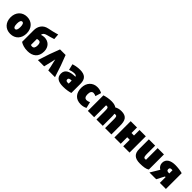

<svg xmlns="http://www.w3.org/2000/svg" viewBox="517 -2706 4651 4651"><g transform="rotate(45 2843.0 -380.0)"><path d="M307 26C478 26 584 -93 584 -266C584 -438 475 -558 307 -558C142 -558 30 -438 30 -266C30 -93 138 26 307 26ZM307 -392C349 -392 367 -344 367 -266C367 -188 349 -140 307 -140C265 -140 247 -187 247 -266C247 -343 265 -392 307 -392Z M897 26C1072 26 1193 -65 1193 -254C1193 -412 1091 -504 953 -504C917 -504 881 -496 853 -484C853 -529 884 -565 956 -583C1005 -595 1092 -619 1152 -640L1141 -786C1058 -758 938 -733 866 -718C714 -687 649 -567 649 -441V-41C706 -3 790 26 897 26ZM853 -345C867 -351 889 -354 907 -354C963 -354 977 -310 977 -246C977 -169 951 -131 900 -131C885 -131 869 -134 853 -140Z M1232 0H1446C1462 -72 1481 -150 1500 -225C1508 -256 1516 -295 1518 -309C1520 -295 1530 -253 1537 -225C1556 -151 1572 -78 1587 0H1817C1753 -209 1687 -396 1619 -562H1428C1363 -400 1295 -209 1232 0Z M1856 -166C1856 -27 1955 26 2118 26C2227 26 2317 7 2368 -10V-326C2368 -485 2290 -558 2121 -558C2026 -558 1941 -536 1895 -520L1932 -367C1979 -385 2039 -399 2090 -399C2133 -399 2156 -381 2160 -356C2152 -357 2143 -357 2133 -357C1988 -350 1856 -307 1856 -166ZM2162 -227V-125C2151 -123 2148 -123 2127 -123C2088 -123 2064 -137 2064 -172C2064 -225 2122 -227 2162 -227Z M2720 26C2792 26 2847 8 2884 -14L2845 -172C2811 -154 2779 -146 2753 -146C2694 -146 2667 -186 2667 -268C2667 -349 2697 -391 2750 -391C2778 -391 2807 -381 2834 -368L2879 -517C2833 -543 2780 -558 2716 -558C2562 -558 2448 -444 2448 -268C2448 -88 2544 26 2720 26Z M3174 15V-393C3183 -394 3192 -395 3202 -395C3253 -395 3253 -349 3253 -254V15H3469V-292C3469 -317 3468 -366 3462 -391C3473 -394 3486 -396 3497 -396C3548 -396 3548 -349 3548 -256V15H3764V-286C3764 -450 3725 -558 3539 -558C3463 -558 3408 -539 3369 -515C3338 -537 3289 -558 3205 -558C3114 -558 3025 -541 2958 -518V15Z M4084 15V-208H4170V15H4386V-543H4170V-354H4084V-543H3868V15Z M4490 -543V-211C4490 -55 4565 26 4750 26C4866 26 4960 11 5007 -25V-543H4791V-144C4780 -142 4768 -141 4756 -141C4710 -141 4706 -198 4706 -278V-543Z M5068 15H5299L5402 -183H5424V15H5632V-526C5574 -544 5461 -558 5388 -558C5230 -558 5118 -498 5118 -367C5118 -307 5148 -250 5207 -217ZM5332 -360C5332 -398 5343 -420 5396 -420C5404 -420 5416 -419 5424 -418V-309H5402C5367 -309 5332 -318 5332 -360Z"/></g></svg>

Font: Repo ExtraBlack
Style: Regular
Weight: 400
Designer: Stefan Peev
Foundry: Context Ltd
Version: Version 001.502